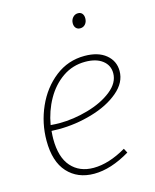

<svg xmlns="http://www.w3.org/2000/svg" viewBox="-111 -803 713 886"><g transform="rotate(-15 245.0 -360.5)"><path d="M89 -235Q87 -211 87 -197Q87 -109 126.5 -64.5Q166 -20 233 -20Q306 -20 390 -69L401 -48Q309 7 229 7Q150 7 102.5 -45Q55 -97 55 -197Q55 -281 89 -357.5Q123 -434 184.5 -482Q246 -530 325 -530Q390 -530 427 -499.5Q464 -469 464 -421Q464 -366 413 -323Q362 -280 283 -257Q204 -234 124 -234ZM92 -262Q118 -260 133 -260Q201 -260 271 -280Q341 -300 387 -336.5Q433 -373 433 -419Q433 -457 403 -480Q373 -503 321 -503Q261 -503 213 -470Q165 -437 134 -382Q103 -327 92 -262ZM312 -689Q312 -705 322 -716.5Q332 -728 347 -728Q360 -728 367 -719.5Q374 -711 374 -697Q374 -680 364.5 -669Q355 -658 340 -658Q327 -658 319.5 -666.5Q312 -675 312 -689Z"/></g></svg>

Font: Bitter Pro ExtraLight
Style: Italic
Weight: 275
Italic angle: -9°
Designer: Sol Matas, and Bitter project Authors
Foundry: Sol Matas
Version: Version 1.010